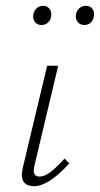

<svg xmlns="http://www.w3.org/2000/svg" viewBox="-20 -636 343 660"><path d="M55 -36Q55 -42 59 -62L142 -410H180L99 -69Q96 -59 96 -50Q96 -29 116 -29Q133 -29 153.5 -44.5Q174 -60 202 -91L218 -74Q147 4 97 4Q55 4 55 -36ZM94 -580Q94 -594 103.5 -605Q113 -616 128 -616Q142 -616 150 -606Q158 -596 156 -581Q154 -567 145 -558.5Q136 -550 123 -550Q110 -550 102 -558.5Q94 -567 94 -580ZM241 -585Q243 -599 252.5 -607.5Q262 -616 275 -616Q290 -616 297.5 -606Q305 -596 303 -581Q301 -567 292 -558.5Q283 -550 270 -550Q256 -550 247.5 -560Q239 -570 241 -585Z"/></svg>

Font: Ysabeau Light
Style: Italic
Weight: 300
Italic angle: -12°
Designer: Christian Thalmann (Catharsis Fonts)
Version: Version 0.003